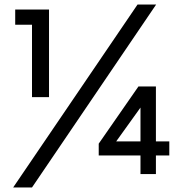

<svg xmlns="http://www.w3.org/2000/svg" viewBox="-20 -743 795 846"><path d="M121 83H38L586 -723H668ZM47 -701H196V-315H121V-634H47ZM415 -110 590 -362H667V-120H726V-58H667V24H599V-58H415ZM492 -120H599V-269Z"/></svg>

Font: Gmarket Sans TTF Medium
Style: Regular
Weight: 500
Designer: Creative Director : Sungho Lee; Art Director : Kiwoong Choi; Project Manager : Sori Yang, Jongwook Yoon; Font Designer :
Foundry: Sandoll Inc.
Version: Version 1.000;hotconv 1.0.109;makeotfexe 2.5.65596